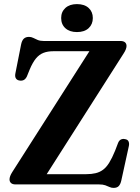

<svg xmlns="http://www.w3.org/2000/svg" viewBox="-20 -900 684 937"><path d="M583 -638.5 188.5 -19.5 111.5 -50H401Q426.5 -50 446.5 -54.8Q466.5 -59.5 482.8 -71.5Q499 -83.5 513 -106Q527 -128.5 541.5 -164L556.5 -203Q561.5 -215 570.2 -219.2Q579 -223.5 590.5 -221Q603 -219 607.2 -210Q611.5 -201 609 -188L572 -19Q568 -1 559.5 8Q551 17 534 17Q524 17 514.8 12.8Q505.5 8.5 493.8 4.2Q482 0 463.5 0H56Q41 0 33.8 -6.8Q26.5 -13.5 26.5 -24.5Q26.5 -32 29.8 -40.8Q33 -49.5 40 -60.5L437 -682.5L454 -650H239.5Q212.5 -650 192 -642Q171.5 -634 155.5 -614.8Q139.5 -595.5 125 -561L111 -526.5Q104.5 -513.5 95.2 -509.2Q86 -505 75.5 -507Q63.5 -508.5 57.8 -517.2Q52 -526 55 -541.5L83 -683Q87 -702.5 96.2 -711.2Q105.5 -720 121.5 -720Q132.5 -720 142 -715.2Q151.5 -710.5 163.5 -705.2Q175.5 -700 192.5 -700H567.5Q582.5 -700 590 -693.5Q597.5 -687 597.5 -675.5Q597.5 -668.5 594 -659.2Q590.5 -650 583 -638.5ZM355.5 -743.5Q320 -743.5 299.2 -762.2Q278.5 -781 278.5 -812Q278.5 -842.5 299.2 -861.2Q320 -880 355.5 -880Q392 -880 412.5 -861.2Q433 -842.5 433 -812Q433 -781.5 412.5 -762.5Q392 -743.5 355.5 -743.5Z"/></svg>

Font: Fraunces SemiBold
Style: Regular
Weight: 600
Version: Version 1.000;[b76b70a41]